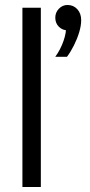

<svg xmlns="http://www.w3.org/2000/svg" viewBox="-20 -751 361 771"><path d="M144 0H70V-720H144ZM249 -523H202Q223 -552 235 -586.5Q247 -621 245 -645L253 -629Q231 -629 216.5 -643.5Q202 -658 202 -680Q202 -701 216.5 -716Q231 -731 251 -731Q275 -731 290.5 -714Q306 -697 306 -670Q306 -648 298 -621.5Q290 -595 277 -569Q264 -543 249 -523Z"/></svg>

Font: Wix Madefor Display
Style: Regular
Weight: 400
Designer: Dalton Maag Ltd
Foundry: Dalton Maag Ltd
Version: Version 3.100